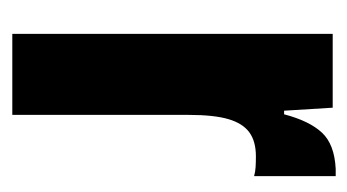

<svg xmlns="http://www.w3.org/2000/svg" viewBox="-150 -430 579 320"><g transform="rotate(90 140.0 -269.5)"><path d="M36 0V-534H159L164 -453H170Q181 -495 200.5 -516Q220 -537 261 -539Q263 -539 266 -539Q269 -539 273 -539V-403Q266 -405 258 -405.5Q250 -406 240 -406Q215 -406 200 -395Q185 -384 178 -360Q171 -336 171 -294V0Z"/></g></svg>

Font: Mona Sans Condensed
Style: Bold
Weight: 700
Width: 3
Designer: Deni Anggara
Foundry: GitHub
Version: Version 2.000